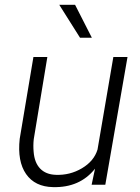

<svg xmlns="http://www.w3.org/2000/svg" viewBox="-20 -764 578 794"><path d="M373 -66.4Q310.1 12.7 199.2 9.8Q124.5 8.3 87.9 -44.2Q51.3 -96.7 61.5 -189.9L118.2 -528.3H175.8L119.6 -188.5Q116.7 -162.1 119.1 -136.2Q122.6 -91.3 146 -66.9Q169.4 -42.5 210.4 -41Q269 -38.6 318.8 -68.1Q368.7 -97.7 383.3 -145.5L448.7 -528.3H507.3L415.5 0H358.9ZM359.9 -607.9H311L225.1 -744.1H290.5Z"/></svg>

Font: RobotoInd Light
Style: Italic
Weight: 300
Italic angle: -12°
Designer: Google
Version: Version 2.001151; 2014